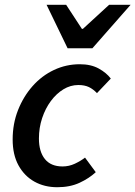

<svg xmlns="http://www.w3.org/2000/svg" viewBox="-20 -772 567 804"><path d="M220 12Q166 12 124 -11.5Q82 -35 57.5 -79.5Q33 -124 33 -188Q33 -254 55.5 -311Q78 -368 116.5 -411.5Q155 -455 206 -479Q257 -503 314 -503Q361 -503 393.5 -485Q426 -467 444 -443L386 -382Q370 -399 352 -407.5Q334 -416 308 -416Q275 -416 245.5 -398Q216 -380 193 -349Q170 -318 156.5 -277.5Q143 -237 143 -192Q143 -137 168 -106Q193 -75 242 -75Q269 -75 293.5 -86.5Q318 -98 336 -112L381 -51Q353 -25 313 -6.5Q273 12 220 12ZM263 -570 175 -752H257L323 -651H327L437 -752H527L367 -570Z"/></svg>

Font: Source Sans 3 ExtraLight SemiBold
Style: Italic
Weight: 600
Italic angle: -11°
Version: Version 3.052;hotconv 1.1.0;makeotfexe 2.6.0